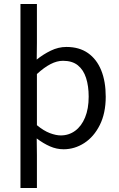

<svg xmlns="http://www.w3.org/2000/svg" viewBox="-20 -732 595 957"><path d="M82 205V-712H164V-519L163 -435Q195 -461 233 -479.5Q271 -498 311 -498Q375 -498 418.5 -467.5Q462 -437 484.5 -381.5Q507 -326 507 -250Q507 -168 477.5 -109Q448 -50 400 -19Q352 12 297 12Q262 12 229 -2.5Q196 -17 163 -42L164 41V205ZM283 -57Q323 -57 354.5 -80Q386 -103 404 -146.5Q422 -190 422 -250Q422 -303 409 -343.5Q396 -384 368 -406.5Q340 -429 294 -429Q264 -429 232 -412.5Q200 -396 164 -363V-108Q198 -80 228.5 -68.5Q259 -57 283 -57Z"/></svg>

Font: Source Sans 3 ExtraLight
Style: Regular
Weight: 400
Version: Version 3.052;hotconv 1.1.0;makeotfexe 2.6.0